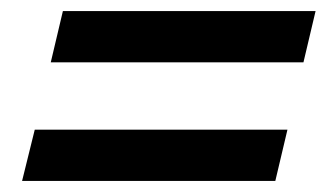

<svg xmlns="http://www.w3.org/2000/svg" viewBox="-20 -468 600 348"><path d="M72 -355 94 -448H552L530 -355ZM20 -140 43 -233H501L479 -140Z"/></svg>

Font: Ubuntu Sans Mono Medium
Style: Italic
Weight: 500
Italic angle: -13.5°
Monospace: yes
Designer: Dalton Maag Ltd
Foundry: Dalton Maag Ltd
Version: Version 1.006